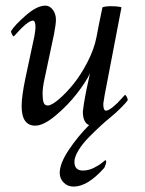

<svg xmlns="http://www.w3.org/2000/svg" viewBox="-20 -445 519 689"><path d="M194.3 175.8Q194.3 141.6 226.6 93.3Q258.8 44.9 299.8 3.9Q277.3 -4.9 277.3 -44.9Q281.2 -76.2 285.2 -96.7Q287.6 -111.3 290.5 -124.5Q293.5 -137.7 296.9 -153.8Q300.3 -169.9 302.7 -181.6Q289.1 -151.9 255.9 -109.1Q222.7 -66.4 179.4 -30.3Q136.2 5.9 106.4 5.9Q57.6 5.9 57.6 -64.5Q57.6 -99.1 71.3 -165L103.5 -315.4Q107.4 -338.9 107.4 -346.7Q107.4 -371.1 97.7 -371.1Q92.8 -371.1 85.7 -366.9Q78.6 -362.8 71.5 -356.9Q64.5 -351.1 56.9 -343.8Q49.3 -336.4 44.2 -330.3Q39.1 -324.2 34.2 -319.3L29.3 -314.5Q26.9 -314.5 23.2 -321.5Q19.5 -328.6 19.5 -333Q32.2 -354.5 72.5 -389.6Q112.8 -424.8 142.6 -424.8Q158.2 -424.8 169.4 -410.2Q180.7 -395.5 180.7 -374Q180.7 -358.4 173.8 -322.3L139.6 -161.1Q132.8 -130.4 132.8 -108.4Q132.8 -87.9 136.5 -77.1Q140.1 -66.4 151.4 -66.4Q164.6 -66.4 190.2 -87.9Q215.8 -109.4 242.9 -142.6Q270 -175.8 293.9 -222.2Q317.9 -268.6 326.2 -311.5Q334 -354.5 347.7 -418.9Q360.8 -422.9 377.9 -422.9Q400.4 -422.9 416 -418.9L355.5 -103.5Q354.5 -98.1 352.8 -86.2Q351.1 -74.2 350.6 -72.3Q350.6 -47.9 360.4 -47.9Q365.2 -47.9 372.3 -52Q379.4 -56.2 386.5 -62Q393.6 -67.9 401.1 -75.2Q408.7 -82.5 413.8 -88.6Q418.9 -94.7 423.8 -99.6L428.7 -104.5Q431.2 -104.5 434.8 -97.4Q438.5 -90.3 438.5 -85.9Q434.1 -78.1 415.3 -59.3Q396.5 -40.5 377 -24.4Q358.9 -9.8 340.8 6.8Q322.8 23.4 299.3 47.1Q275.9 70.8 261.5 94.5Q247.1 118.2 247.1 135.7Q247.1 167 277.3 167Q297.4 167 316.2 157.7Q335 148.4 345.9 139.2Q356.9 129.9 358.4 129.9Q363.3 130.9 359.6 143.3Q356 155.8 352.5 159.2Q293.9 224.6 244.1 224.6Q222.7 224.6 208.5 210.2Q194.3 195.8 194.3 175.8Z"/></svg>

Font: Amiri
Style: Slanted
Weight: 400
Italic angle: 9°
Designer: Khaled Hosny
Version: Version 000.107